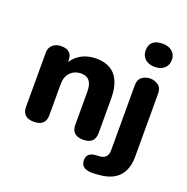

<svg xmlns="http://www.w3.org/2000/svg" viewBox="-156 -880 1180 1209"><g transform="rotate(20 433.5 -275.5)"><path d="M135 6Q57 6 57 -67V-430Q57 -462 79 -481.5Q101 -501 136 -501Q209 -501 209 -433V-397L196 -399Q221 -449 265.5 -476Q310 -503 369 -503Q543 -503 543 -295V-67Q543 6 465 6Q387 6 387 -67V-288Q387 -382 314 -382Q268 -382 240.5 -353Q213 -324 213 -275V-67Q213 6 135 6ZM606 182Q514 189 514 124Q514 74 574 70L602 68Q627 66 640.5 51Q654 36 654 8V-428Q654 -466 677.5 -483.5Q701 -501 732 -501Q763 -501 786.5 -483.5Q810 -466 810 -428V-4Q810 78 767 125.5Q724 173 634 180ZM731 -579Q691 -579 667 -600.5Q643 -622 643 -657Q643 -734 731 -734Q771 -734 795 -713Q819 -692 819 -657Q819 -622 795 -600.5Q771 -579 731 -579Z"/></g></svg>

Font: Nunito VF Beta Light
Style: Regular
Weight: 300
Designer: Vernon Adams
Foundry: newtypography
Version: Version 3.001